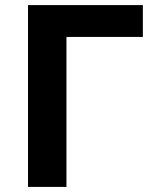

<svg xmlns="http://www.w3.org/2000/svg" viewBox="-20 -734 601 754"><path d="M90 -714H541V-589H241V0H90Z"/></svg>

Font: OpenSansMMV
Style: Bold
Weight: 700
Foundry: Ascender Corporation
Version: Version 4.001